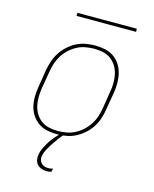

<svg xmlns="http://www.w3.org/2000/svg" viewBox="-131 -766 862 1076"><g transform="rotate(15 300.0 -228.0)"><path d="M247 8Q217 8 189 2Q161 -4 139 -19.5Q117 -35 101.5 -58Q86 -81 79.5 -108.5Q73 -136 73.5 -165Q74 -194 79 -223L95 -323Q100 -350 109 -377Q118 -404 133.5 -428Q149 -452 171 -472Q193 -492 218.5 -505Q244 -518 272 -523Q300 -528 326 -528Q356 -528 384 -522Q412 -516 434.5 -500.5Q457 -485 472 -462Q487 -439 493.5 -411.5Q500 -384 500 -355Q500 -326 495 -297L478 -197Q474 -170 465 -143Q456 -116 440.5 -92Q425 -68 402.5 -48Q380 -28 354.5 -15Q329 -2 301 3Q273 8 247 8ZM248 -11Q272 -11 297 -15.5Q322 -20 345.5 -32Q369 -44 389 -62.5Q409 -81 423.5 -103.5Q438 -126 446 -150.5Q454 -175 458 -200L474 -300Q479 -326 479 -352Q479 -378 473.5 -402.5Q468 -427 455 -448Q442 -469 422.5 -483.5Q403 -498 378 -503.5Q353 -509 326 -509Q302 -509 276.5 -504.5Q251 -500 228 -488Q205 -476 184.5 -457.5Q164 -439 150 -416.5Q136 -394 128 -369.5Q120 -345 116 -320L99 -220Q95 -194 94.5 -168Q94 -142 99.5 -117.5Q105 -93 118 -72Q131 -51 150.5 -36.5Q170 -22 195.5 -16.5Q221 -11 248 -11ZM244 223Q229 223 214.5 218Q200 213 190.5 202.5Q181 192 177.5 177Q174 162 177 146Q180 125 190 104.5Q200 84 212.5 64.5Q225 45 240.5 27.5Q256 10 274 -5L276 -8H288L287 0Q272 16 259 34Q246 52 234 70Q222 88 211.5 107.5Q201 127 197 147Q195 159 198 170Q201 181 208.5 189Q216 197 227 200.5Q238 204 249 204Q256 204 262.5 203Q269 202 276 200L272 219Q265 221 258 222Q251 223 244 223ZM527 -661H182V-679H527Z"/></g></svg>

Font: Iosevka Etoile Thin
Style: Italic
Weight: 100
Italic angle: -9°
Designer: Belleve Invis
Foundry: Belleve Invis
Version: Version 22.1.2; ttfautohint (v1.8.4)